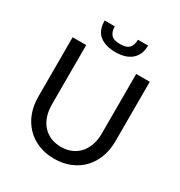

<svg xmlns="http://www.w3.org/2000/svg" viewBox="-190 -947 1022 1088"><g transform="rotate(30 321.0 -403.0)"><path d="M68.4 0ZM320.8 -70.3Q359.4 -70.3 389.9 -83.7Q420.4 -97.2 441.4 -121.3Q462.4 -145.5 473.4 -178.7Q484.4 -211.9 484.4 -252V-641.6H573.2V-252Q573.2 -196.3 555.7 -148.9Q538.1 -101.6 505.6 -66.9Q473.1 -32.2 426.3 -12.5Q379.4 7.3 320.8 7.3Q262.2 7.3 215.6 -12.5Q168.9 -32.2 136.2 -66.9Q103.5 -101.6 85.9 -148.9Q68.4 -196.3 68.4 -252V-641.6H157.2V-252.4Q157.2 -212.4 168.2 -179Q179.2 -145.5 200.2 -121.3Q221.2 -97.2 251.7 -83.7Q282.2 -70.3 320.8 -70.3ZM319.8 -689.5Q252.9 -689.5 215.6 -720Q178.2 -750.5 178.2 -814.5H244.6Q244.6 -779.8 261.2 -761Q277.8 -742.2 319.8 -742.2Q362.3 -742.2 379.2 -761Q396 -779.8 396 -814.5H462.4Q462.4 -754.9 425 -722.2Q387.7 -689.5 319.8 -689.5Z"/></g></svg>

Font: Carlito
Style: Regular
Weight: 400
Designer: Lukasz Dziedzic
Foundry: tyPoland Lukasz Dziedzic
Version: Version 1.103; Beta1; all basic design good, some composites